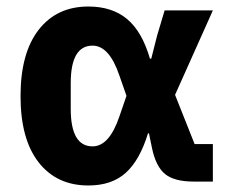

<svg xmlns="http://www.w3.org/2000/svg" viewBox="-20 -557 707 589"><path d="M633 -115V0H574Q515 0 486.5 -23Q458 -46 446 -104L437 -148H434Q409 -66 366 -27Q323 12 251 12Q154 12 98.5 -59Q43 -130 43 -262Q43 -394 98.5 -465.5Q154 -537 251 -537Q324 -537 370 -498.5Q416 -460 440 -377H444L462 -448L485 -525H633L517 -266L577 -115ZM264 -108Q315 -108 346 -199L368 -263L346 -326Q315 -417 264 -417Q197 -417 197 -302V-223Q197 -108 264 -108Z"/></svg>

Font: Aneliza
Style: Bold
Weight: 700
Designer: Mike Abbink, Paul van der Laan, Pieter van Rosmalen
Foundry: Bold Monday
Version: Version 3.0